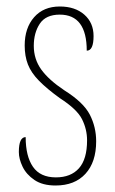

<svg xmlns="http://www.w3.org/2000/svg" viewBox="-20 -561 355 591"><path d="M151 10Q111 10 86 -7Q61 -24 49.5 -48Q38 -72 38 -93Q38 -139 59 -139Q59 -80 81.5 -47.5Q104 -15 152 -15Q198 -15 223 -43Q248 -71 248 -129Q248 -163 232.5 -194Q217 -225 164 -259Q124 -288 100 -312.5Q76 -337 66 -362.5Q56 -388 56 -421Q56 -475 85 -508Q114 -541 164 -541Q211 -541 239.5 -516Q268 -491 268 -450Q268 -405 247 -405Q247 -516 164 -516Q121 -516 102.5 -488Q84 -460 84 -420Q84 -379 107 -347Q130 -315 178 -283Q237 -246 256.5 -208Q276 -170 276 -126Q276 -62 243 -26Q210 10 151 10Z"/></svg>

Font: Noto Serif Myanmar ExtraCondensed Thin
Style: Regular
Weight: 100
Width: 2
Designer: Ben Mitchell and the Monotype Design Team
Foundry: Monotype Imaging Inc.
Version: Version 2.106; ttfautohint (v1.8.4.7-5d5b)